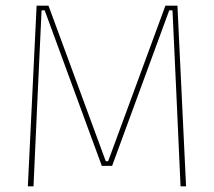

<svg xmlns="http://www.w3.org/2000/svg" viewBox="-20 -659 756 679"><path d="M78.5 0 109.5 -639H151.5L354 -89H362.5L565 -639H607.5L638 0H618.5L604 -321L590 -622.5H578.5L376.5 -72.5H340L138 -622.5H127L113 -320.5L98.5 0Z"/></svg>

Font: Anek Gujarati Medium Thin
Style: Regular
Weight: 250
Version: Version 1.003